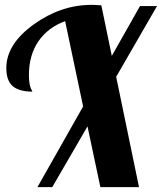

<svg xmlns="http://www.w3.org/2000/svg" viewBox="-20 -770 666 790"><path d="M552 0H393L340 -250L195 0H134L322 -332L248 -683Q177 -657 138 -600Q99 -543 99 -461Q99 -438 102 -423.5Q105 -409 109 -402Q113 -395 113 -393Q59 -393 32.5 -415.5Q6 -438 6 -490Q6 -588 118 -669Q230 -750 357 -750Q371 -750 397 -748L440 -540L556 -745H626L458 -454Z"/></svg>

Font: Lobster 1.3
Style: Regular
Weight: 400
Designer: Pablo Impallari
Foundry: Pablo Impallari. www.impallari.com
Version: Version 1.003 2010